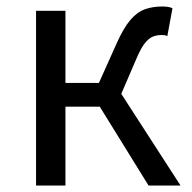

<svg xmlns="http://www.w3.org/2000/svg" viewBox="-20 -577 596 597"><path d="M92.1 0V-543.4H183.5V-319.1H287.6L342.1 -440.8Q364.2 -490.4 385.4 -515Q406.5 -539.6 430.6 -548.2Q454.8 -556.8 484 -556.8Q493.3 -556.8 502 -555.6Q510.6 -554.4 516.3 -551.2L500.3 -464.9Q495.9 -466.9 492 -467.5Q488 -468.1 482 -468.1Q468 -468.1 455.4 -463.2Q442.8 -458.2 430.2 -442.5Q417.7 -426.7 403.7 -393.5L357.1 -285.2L541.4 0H442L290.2 -245.3H183.5V0Z"/></svg>

Font: Noto Sans TC Thin
Style: Regular
Weight: 100
Designer: Ryoko NISHIZUKA 西塚涼子 (kana, bopomofo & ideographs); Paul D. Hunt (Latin, Greek & Cyrillic); Sandoll Communications 산돌커뮤니
Foundry: Adobe
Version: Version 2.004-H2;hotconv 1.0.118;makeotfexe 2.5.65603